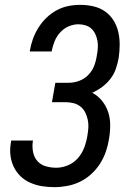

<svg xmlns="http://www.w3.org/2000/svg" viewBox="-20 -763 540 791"><path d="M204 8Q178 8 153 4Q128 0 105 -10Q82 -20 64.5 -37Q47 -54 36.5 -76Q26 -98 23 -123.5Q20 -149 25 -176L26 -184H116L115 -179Q112 -157 116.5 -135.5Q121 -114 134.5 -99Q148 -84 168.5 -78Q189 -72 212 -72Q236 -72 260 -82Q284 -92 301 -111.5Q318 -131 327 -155Q336 -179 340 -204Q343 -221 344 -237.5Q345 -254 341.5 -270Q338 -286 331 -300Q324 -314 311.5 -324Q299 -334 283 -338Q267 -342 250 -342H194L208 -422H264Q285 -422 306.5 -430Q328 -438 344 -454.5Q360 -471 368 -492Q376 -513 379 -535Q382 -550 383 -565Q384 -580 381.5 -594.5Q379 -609 373 -622Q367 -635 357 -644.5Q347 -654 332.5 -658.5Q318 -663 303 -663Q283 -663 263 -654.5Q243 -646 228 -629.5Q213 -613 205 -593Q197 -573 193 -553V-551H103V-554Q107 -578 115.5 -602Q124 -626 138 -648.5Q152 -671 171 -689.5Q190 -708 213 -720.5Q236 -733 261 -738Q286 -743 311 -743Q338 -743 364.5 -737Q391 -731 412 -716.5Q433 -702 447 -680Q461 -658 467 -632.5Q473 -607 473 -579.5Q473 -552 469 -525Q465 -502 457.5 -480Q450 -458 435.5 -439Q421 -420 401 -405Q381 -390 360 -381Q384 -368 400.5 -347.5Q417 -327 425.5 -301.5Q434 -276 434 -247.5Q434 -219 429 -190Q425 -164 416 -138Q407 -112 392 -88.5Q377 -65 355.5 -45.5Q334 -26 309 -14Q284 -2 257 3Q230 8 204 8Z"/></svg>

Font: Iosevka Term Curly Md Obl
Style: Regular
Weight: 500
Italic angle: -9°
Designer: Belleve Invis
Foundry: Belleve Invis
Version: Version 32.3.0